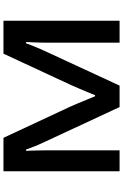

<svg xmlns="http://www.w3.org/2000/svg" viewBox="184 -912 727 1136"><g transform="rotate(-90 548.0 -343.5)"><path d="M103 0V-687H301L485 -293Q492 -278 503 -251.5Q514 -225 525.5 -197Q537 -169 547 -145H553Q562 -166 573 -193Q584 -220 595.5 -246.5Q607 -273 615 -291L799 -687H994V0H864V-431Q864 -449 864.5 -471Q865 -493 866 -515Q867 -537 868 -553H860Q855 -538 847 -518Q839 -498 830.5 -478Q822 -458 815 -443L610 0H483L277 -443Q268 -462 259 -482.5Q250 -503 243.5 -521.5Q237 -540 232 -553H224Q225 -539 225.5 -518Q226 -497 226.5 -474.5Q227 -452 227 -431V0Z"/></g></svg>

Font: Archivo Expanded Medium
Style: Regular
Weight: 500
Width: 7
Designer: Hector Gatti
Foundry: Omnibus-Type
Version: Version 2.001